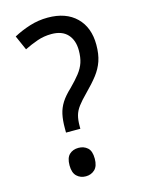

<svg xmlns="http://www.w3.org/2000/svg" viewBox="-113 -841 636 867"><g transform="rotate(-15 205.0 -407.5)"><path d="M197 -776Q282 -776 330 -729Q378 -682 378 -601Q378 -557 367 -525Q356 -493 334 -464.5Q312 -436 278 -402Q251 -375 236 -355Q221 -335 215.5 -314.5Q210 -294 210 -266V-253H143V-275Q143 -311 149 -338.5Q155 -366 170.5 -390.5Q186 -415 215 -442Q243 -470 261 -493Q279 -516 287 -540Q295 -564 295 -597Q295 -644 269.5 -672Q244 -700 194 -700Q159 -700 127.5 -689Q96 -678 66 -663L36 -731Q71 -750 112 -763Q153 -776 197 -776ZM179 -39Q154 -39 137 -55Q120 -71 120 -106Q120 -141 136.5 -156.5Q153 -172 179 -172Q204 -172 221 -157Q238 -142 238 -106Q238 -71 221 -55Q204 -39 179 -39Z"/></g></svg>

Font: Noto Sans Tamil UI SemiCondensed
Style: Regular
Weight: 400
Width: 4
Designer: Jelle Bosma - Monotype Design Team
Foundry: Monotype Imaging Inc.
Version: Version 2.004; ttfautohint (v1.8.4.7-5d5b)